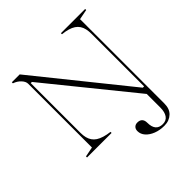

<svg xmlns="http://www.w3.org/2000/svg" viewBox="-237 -886 1278 1278"><g transform="rotate(-45 402.5 -246.5)"><path d="M689 110Q689 135 682 154Q675 173 661 186.5Q647 200 628 207.5Q609 215 585 215Q542 215 507.5 201.5Q473 188 452.5 165Q432 142 432 113Q432 94 443 83Q454 72 472 72Q495 72 506.5 84.5Q518 97 518 120Q518 200 585 200Q618 200 634.5 176Q651 152 651 110V-18L167 -615H156V-145Q156 -121 161 -101.5Q166 -82 176.5 -66.5Q187 -51 204 -40Q221 -29 245.5 -21.5Q270 -14 302 -10V0H71V-10L141 -24V-624Q141 -645 121 -666.5Q101 -688 71 -698V-708H145L662 -66H674V-561Q674 -586 669.5 -606.5Q665 -627 654.5 -643Q644 -659 627.5 -670Q611 -681 587.5 -688Q564 -695 533 -698V-708H761V-698L689 -684Z"/></g></svg>

Font: Kalnia ExtraLight
Style: Regular
Weight: 250
Designer: Frida Medrano
Foundry: Frida Medrano
Version: Version 1.105